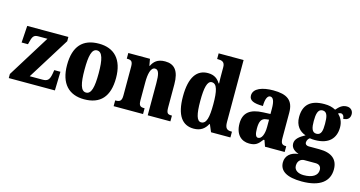

<svg xmlns="http://www.w3.org/2000/svg" viewBox="-97 -1196 3503 1866"><g transform="rotate(15 1655.0 -263.0)"><path d="M0 0H464L469 -189H407L401 -152C389 -85 370 -70 319 -70H192L456 -493V-536H42L31 -366H95L104 -400C117 -455 135 -466 173 -466H264L0 -41Z M759 10C922 10 1007 -82 1007 -270C1007 -458 914 -550 762 -550C599 -550 514 -458 514 -270C514 -82 607 10 759 10ZM761 -58C708 -58 690 -131 690 -270C690 -410 707 -482 760 -482C813 -482 832 -410 832 -270C832 -131 814 -58 761 -58Z M1055 0H1351V-58H1348C1309 -58 1292 -67 1292 -122V-305C1292 -384 1306 -457 1350 -457C1389 -457 1398 -408 1398 -323V0H1626V-58H1622C1582 -58 1570 -67 1570 -128V-358C1570 -493 1521 -550 1427 -550C1349 -550 1315 -514 1293 -469H1289L1277 -536H1059V-479H1063C1102 -479 1120 -470 1120 -415V-125C1120 -67 1099 -58 1059 -58H1055Z M1862 10C1930 10 1972 -21 1999 -73H2004L2035 0H2230V-58H2222C2179 -58 2159 -75 2159 -137V-760H1908V-703H1916C1954 -703 1986 -696 1986 -642V-590C1986 -551 1986 -508 1988 -478H1983C1959 -518 1924 -548 1859 -548C1747 -548 1681 -460 1681 -267C1681 -75 1747 10 1862 10ZM1916 -68C1872 -68 1855 -135 1855 -268C1855 -400 1872 -472 1917 -472C1970 -472 1986 -400 1986 -269C1986 -136 1970 -68 1916 -68Z M2420 10C2483 10 2507 -9 2547 -62H2556L2578 0H2776V-58H2772C2732 -58 2720 -74 2720 -128V-381C2720 -506 2652 -550 2516 -550C2408 -550 2317 -519 2317 -446C2317 -397 2362 -377 2456 -377C2456 -447 2474 -485 2501 -485C2532 -485 2547 -449 2547 -374V-321L2475 -318C2345 -313 2280 -264 2280 -154C2280 -42 2343 10 2420 10ZM2490 -66C2466 -66 2456 -96 2456 -151C2456 -221 2472 -256 2521 -261L2548 -264V-191C2548 -116 2525 -66 2490 -66Z M3009 234C3194 234 3282 160 3282 40C3282 -58 3221 -113 3095 -113H2989C2969 -113 2951 -122 2951 -144C2951 -165 2966 -186 2978 -192C2989 -189 3017 -188 3029 -188C3171 -188 3234 -262 3234 -370C3234 -429 3209 -469 3180 -496C3187 -499 3196 -505 3209 -505C3221 -505 3241 -493 3241 -459C3293 -459 3310 -489 3310 -523C3310 -555 3287 -584 3246 -584C3199 -584 3172 -557 3143 -524C3109 -542 3077 -550 3029 -550C2886 -550 2823 -484 2823 -365C2823 -279 2870 -228 2930 -209C2873 -178 2834 -147 2834 -102C2834 -53 2874 -30 2911 -16C2834 -9 2785 35 2785 101C2785 188 2859 234 3009 234ZM3027 -251C2980 -251 2971 -300 2971 -364C2971 -431 2980 -486 3028 -486C3077 -486 3084 -433 3084 -365C3084 -299 3077 -251 3027 -251ZM3012 170C2960 170 2915 148 2915 100C2915 44 2955 27 2980 27H3094C3134 27 3151 50 3151 81C3151 137 3098 170 3012 170Z"/></g></svg>

Font: Noto Serif Armenian Condensed Black
Style: Regular
Weight: 900
Width: 3
Designer: Monotype Design Team
Foundry: Monotype Imaging Inc.
Version: Version 2.008